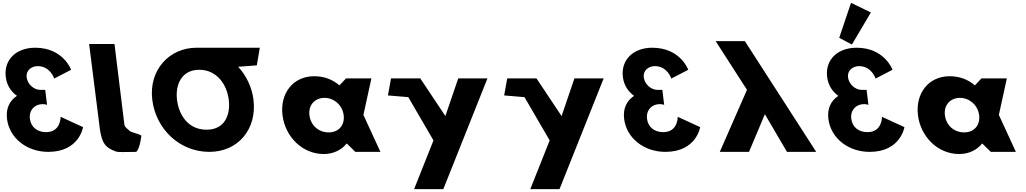

<svg xmlns="http://www.w3.org/2000/svg" viewBox="-20 -1060 7160 1340"><path d="M358.2 -511.8C358.2 -511.8 331.4 -598.5 243 -598.5C197.9 -598.5 160.2 -566.2 165.8 -521.2C172 -470.2 218.3 -432.8 260.8 -432.8H295.6L308.4 -328.2C308.4 -328.2 294.2 -333.3 277.2 -333.3C221.1 -333.3 181.3 -290.8 188.7 -230.5C196 -171 242.6 -137.8 301.2 -137.8C406.6 -137.8 402.8 -244.9 402.8 -244.9L559.6 -172.7C559.6 -172.7 533.2 -0.1 317.3 -0.1C166.8 -0.1 45.4 -96.2 28.9 -230.5C19.8 -304.4 48.1 -358 98.4 -391.1C56.5 -420.9 27.3 -465.1 20.2 -522.9C5.6 -641.9 92.1 -726.9 225.5 -726.9C421.9 -726.9 476.4 -573 476.4 -573Z M602 -753H779L848 -191C850.4 -173 867.8 -161.8 886.6 -145C896.9 -135.7 957.1 -124 966.6 -113C966.6 -113 956.7 -21.3 930.6 0C846.5 0 808.1 4.3 788.1 -3C717.4 -28.9 693.4 -57.6 678.8 -148L678.3 -148L676.1 -166.5C674.7 -176.7 673.4 -187.5 672.1 -199L671.9 -200Z M1215.3 -363.9C1202.5 -468.4 1247.3 -572.8 1370.2 -573L1370.2 -573L1370.6 -573H1370.7C1494.8 -573 1563.7 -468.5 1576.5 -363.9C1589.4 -259.4 1549.5 -154.8 1422 -154.8C1291.1 -154.8 1228.1 -259.4 1215.3 -363.9ZM1351.3 -727 1351.3 -726.9C1158.6 -726.6 1017.6 -568.6 1042.7 -363.9C1067.9 -159.1 1233.6 -0.1 1441 -0.1C1642.4 -0.1 1774.2 -159.1 1749.1 -363.9C1738.2 -452.3 1699 -531.9 1642.3 -594L1772.4 -604L1793.3 -727Z M1951.6 -256C1970 -106 2089.8 15 2239.8 15C2309.8 15 2366 -16 2398.9 -58H2400.9L2460 0H2635L2516.3 -258L2572 -513H2395L2349 -464C2302 -505 2242.2 -528 2173.2 -528C2023.2 -528 1933.1 -406 1951.6 -256ZM2139.6 -256C2130.8 -327 2177.7 -377 2244.7 -377C2310.7 -377 2369.8 -327 2378.6 -256C2387.2 -186 2343.3 -136 2274.3 -136C2202.3 -136 2148.2 -186 2139.6 -256Z M3178.1 -513 3088.4 -250 2913.1 -513H2709.1L2687.5 -394L2829.6 -382L3005.3 -80L2870 260H3074L3382.1 -513Z M3989.1 -513 3899.4 -250 3724.1 -513H3520.1L3498.5 -394L3640.6 -382L3816.3 -80L3681 260H3885L4193.1 -513Z M4665.2 -511.8C4665.2 -511.8 4638.4 -598.5 4550 -598.5C4504.9 -598.5 4467.2 -566.2 4472.8 -521.2C4479 -470.2 4525.3 -432.8 4567.8 -432.8H4602.6L4615.4 -328.2C4615.4 -328.2 4601.2 -333.3 4584.2 -333.3C4528.1 -333.3 4488.3 -290.8 4495.7 -230.5C4503 -171 4549.6 -137.8 4608.2 -137.8C4713.6 -137.8 4709.8 -244.9 4709.8 -244.9L4866.6 -172.7C4866.6 -172.7 4840.2 -0.1 4624.3 -0.1C4473.8 -0.1 4352.4 -96.2 4335.9 -230.5C4326.8 -304.4 4355.1 -358 4405.4 -391.1C4363.5 -420.9 4334.3 -465.1 4327.2 -522.9C4312.6 -641.9 4399.1 -726.9 4532.5 -726.9C4728.9 -726.9 4783.4 -573 4783.4 -573Z M5472.5 0 5318.2 -263 5207.5 0H5003.5L5193.3 -433L4974.6 -773H5178.6L5676.5 0Z M5837.1 -796.2 5925.6 -749.1 6058 -973 5919.4 -1040.2ZM6090.7 -511.8C6090.7 -511.8 6063.9 -598.5 5975.5 -598.5C5930.4 -598.5 5892.7 -566.2 5898.3 -521.2C5904.5 -470.2 5950.8 -432.8 5993.3 -432.8H6028.1L6040.9 -328.2C6040.9 -328.2 6026.7 -333.3 6009.7 -333.3C5953.6 -333.3 5913.8 -290.8 5921.2 -230.5C5928.5 -171 5975.1 -137.8 6033.7 -137.8C6139.1 -137.8 6135.3 -244.9 6135.3 -244.9L6292.1 -172.7C6292.1 -172.7 6265.7 -0.1 6049.8 -0.1C5899.3 -0.1 5777.9 -96.2 5761.4 -230.5C5752.3 -304.4 5780.6 -358 5830.9 -391.1C5789 -420.9 5759.8 -465.1 5752.7 -522.9C5738.1 -641.9 5824.6 -726.9 5958 -726.9C6154.4 -726.9 6208.9 -573 6208.9 -573Z M6386.6 -256C6405 -106 6524.8 15 6674.8 15C6744.8 15 6801 -16 6833.9 -58H6835.9L6895 0H7070L6951.3 -258L7007 -513H6830L6784 -464C6737 -505 6677.2 -528 6608.2 -528C6458.2 -528 6368.1 -406 6386.6 -256ZM6574.6 -256C6565.8 -327 6612.7 -377 6679.7 -377C6745.7 -377 6804.8 -327 6813.6 -256C6822.2 -186 6778.3 -136 6709.3 -136C6637.3 -136 6583.2 -186 6574.6 -256Z"/></svg>

Font: Hussar
Style: BdOpOblOne
Weight: 700
Foundry: Cannot Into Space Fonts
Version: Version 2.00